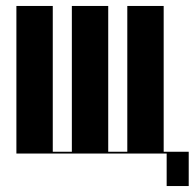

<svg xmlns="http://www.w3.org/2000/svg" viewBox="-20 -515 653 644"><path d="M35 -495H157V-6H221V-495H343V-6H407V-495H529V0H35ZM515 -6H613V109H539V0H515Z"/></svg>

Font: Moniqa Black Display
Style: Regular
Weight: 900
Designer: Rajesh Rajput
Foundry: Rajesh Rajput
Version: Version 1.000